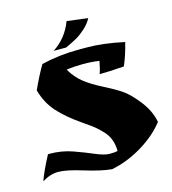

<svg xmlns="http://www.w3.org/2000/svg" viewBox="-130 -775 881 982"><g transform="rotate(-15 310.5 -284.0)"><path d="M423 -440Q383 -446 337.5 -446Q292 -446 249 -440Q276 -394 313 -365Q350 -336 406.5 -307.5Q463 -279 498.5 -255Q534 -231 577 -176Q620 -121 631 -61Q583 1 504 48.5Q425 96 342 112Q286 107 200.5 80.5Q115 54 72 54Q29 54 -14 81Q4 30 45 -47H53Q117 -47 173.5 -27Q230 -7 276.5 13Q323 33 351.5 33Q380 33 393 29Q393 -37 352 -80Q330 -103 314.5 -115.5Q299 -128 267 -150L250 -162Q182 -209 138 -257.5Q94 -306 74 -377Q106 -448 137 -500Q232 -523 334 -523H378Q464 -523 575 -499Q559 -433 536 -380Q452 -374 406 -374Q415 -397 423 -440ZM313 -680 424 -666Q410 -639 384.5 -616Q359 -593 336 -580Q313 -567 276 -550H210Q282 -597 313 -680Z"/></g></svg>

Font: Ruslan Display
Style: Regular
Weight: 400
Version: Version 1.000